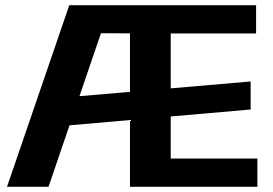

<svg xmlns="http://www.w3.org/2000/svg" viewBox="-20 -720 1052 740"><path d="M247 -700H406L167 0H7ZM225 -344 946 -406V-298L225 -235ZM481 -700H967V-591H604L638 -674V-26L604 -109H972V0H481ZM604 -700V-591L347 -592V-700Z"/></svg>

Font: Pathway Extreme 72pt
Style: Bold
Weight: 700
Designer: Eduardo Rodriguez Tunni
Foundry: Eduardo Rodriguez Tunni
Version: Version 1.001;gftools[0.9.26]